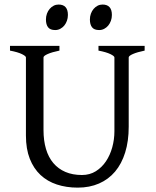

<svg xmlns="http://www.w3.org/2000/svg" viewBox="-20 -819 694 853"><path d="M622.6 -594.2Q589.4 -587.4 570.6 -579.1Q551.8 -570.8 551.8 -564V-255.9Q551.8 -191.9 536.1 -141.6Q520.5 -91.3 491.2 -56.6Q461.9 -22 419.9 -3.7Q377.9 14.6 325.2 14.6Q274.9 14.6 232.7 0.7Q190.4 -13.2 159.9 -41.7Q129.4 -70.3 112.3 -113.8Q95.2 -157.2 95.2 -216.8V-564Q95.2 -569.8 77.4 -578.6Q59.6 -587.4 24.4 -594.2V-615.2H244.1V-594.2Q210.9 -587.4 192.1 -579.1Q173.3 -570.8 173.3 -564V-241.2Q173.3 -194.3 184.3 -157.2Q195.3 -120.1 217 -94.5Q238.8 -68.8 270.5 -55.2Q302.2 -41.5 344.2 -41.5Q378.9 -41.5 405.8 -58.3Q432.6 -75.2 450.9 -102.5Q469.2 -129.9 478.8 -164.8Q488.3 -199.7 488.3 -235.8V-564Q488.3 -569.8 470.5 -578.6Q452.6 -587.4 417.5 -594.2V-615.2H622.6ZM477.1 -752.4Q477.1 -738.8 472.7 -726.6Q468.3 -714.4 460.7 -705.3Q453.1 -696.3 442.9 -690.9Q432.6 -685.5 420.4 -685.5Q398.4 -685.5 388.9 -697.8Q379.4 -710 379.4 -732.4Q379.4 -746.1 383.8 -758.3Q388.2 -770.5 396 -779.5Q403.8 -788.6 413.8 -793.7Q423.8 -798.8 435.5 -798.8Q477.1 -798.8 477.1 -752.4ZM281.7 -752.4Q281.7 -738.8 277.3 -726.6Q272.9 -714.4 265.4 -705.3Q257.8 -696.3 247.6 -690.9Q237.3 -685.5 225.1 -685.5Q203.1 -685.5 193.6 -697.8Q184.1 -710 184.1 -732.4Q184.1 -746.1 188.5 -758.3Q192.9 -770.5 200.7 -779.5Q208.5 -788.6 218.5 -793.7Q228.5 -798.8 240.2 -798.8Q281.7 -798.8 281.7 -752.4Z"/></svg>

Font: Gentium Plus Afr
Style: Regular
Weight: 400
Designer: J. Victor Gaultney, Annie Olsen, Iska Routamaa, Becca Hirsbrunner
Foundry: SIL International
Version: Version 5.000